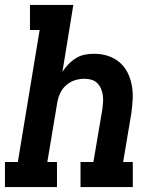

<svg xmlns="http://www.w3.org/2000/svg" viewBox="-24 -755 644 775"><path d="M-4 0V-101H48L136 -634H97V-735H272L228 -465Q238 -481 252 -495.5Q266 -510 283 -520.5Q300 -531 319 -534.5Q338 -538 356 -538Q385 -538 411.5 -529.5Q438 -521 458.5 -503.5Q479 -486 491 -462Q503 -438 508 -410.5Q513 -383 511.5 -354.5Q510 -326 506 -297L473 -101H512V0H301V-101H353L389 -313Q391 -328 392 -342.5Q393 -357 391 -371Q389 -385 383.5 -397.5Q378 -410 368.5 -419.5Q359 -429 345.5 -433Q332 -437 317 -437Q297 -437 278 -431Q259 -425 243 -411Q227 -397 218.5 -378Q210 -359 207 -340L167 -101H206V0Z"/></svg>

Font: Iosevka Curly Slab ExObl
Style: Bold
Weight: 700
Width: 7
Italic angle: -9°
Monospace: yes
Designer: Belleve Invis
Foundry: Belleve Invis
Version: Version 11.0.0; ttfautohint (v1.8.3)